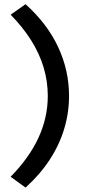

<svg xmlns="http://www.w3.org/2000/svg" viewBox="-20 -758 414 894"><path d="M99 115.5 29.5 65Q116 -23 159.2 -116.8Q202.5 -210.5 202.5 -311.5Q202.5 -379.5 183.2 -443.8Q164 -508 125.5 -569.5Q87 -631 29.5 -689.5L99 -738.5Q200 -647.5 250.8 -538.8Q301.5 -430 301.5 -311.5Q301.5 -233 279 -158.2Q256.5 -83.5 211.5 -14.5Q166.5 54.5 99 115.5Z"/></svg>

Font: Karla Medium
Style: Regular
Weight: 500
Designer: Jonathan Pinhorn
Version: Version 2.001